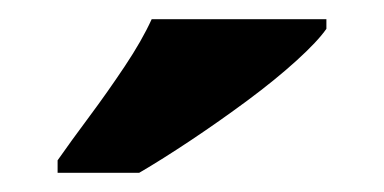

<svg xmlns="http://www.w3.org/2000/svg" viewBox="-20 -786 400 200"><path d="M40 -619Q54 -639 73 -664.5Q92 -690 110 -717Q128 -744 138 -766H320V-756Q311 -743 289 -723Q267 -703 238 -681.5Q209 -660 179 -640Q149 -620 125 -606H40Z"/></svg>

Font: Noto Serif Hebrew SemiCondensed Black
Style: Regular
Weight: 900
Width: 4
Designer: Monotype Design Team
Foundry: Monotype Imaging Inc.
Version: Version 2.004; ttfautohint (v1.8.4.7-5d5b)